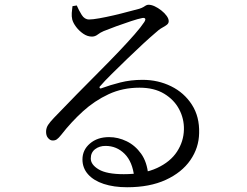

<svg xmlns="http://www.w3.org/2000/svg" viewBox="-20 -761 1040 808"><path d="M515 27Q459 27 416.5 13Q374 -1 350.5 -27.5Q327 -54 327 -90Q327 -130 358.5 -157Q390 -184 439 -184Q477 -184 513 -166.5Q549 -149 574 -114Q599 -79 604 -24L545 -15Q538 -80 504.5 -113.5Q471 -147 424 -147Q398 -147 380 -133Q362 -119 362 -94Q362 -68 395.5 -48Q429 -28 501 -28Q585 -28 641 -54Q697 -80 725 -123Q753 -166 754 -216Q755 -261 734 -301Q713 -341 671 -366.5Q629 -392 567 -392Q496 -392 437 -364.5Q378 -337 329 -292.5Q280 -248 238 -194Q227 -180 219 -174.5Q211 -169 200 -170Q191 -170 182 -180.5Q173 -191 174 -210Q175 -224 182.5 -235.5Q190 -247 207 -265Q254 -314 302.5 -363.5Q351 -413 396.5 -458.5Q442 -504 480.5 -544.5Q519 -585 546.5 -616.5Q574 -648 587 -668Q594 -679 590.5 -683Q587 -687 578 -685Q562 -682 531.5 -672Q501 -662 469.5 -650.5Q438 -639 416 -630Q402 -624 391 -615.5Q380 -607 367 -607Q348 -607 330.5 -619Q313 -631 300.5 -647.5Q288 -664 284 -679Q281 -692 282 -706.5Q283 -721 285 -735L303 -738Q312 -717 324 -698Q336 -679 355 -679Q370 -679 398 -684Q426 -689 458.5 -696.5Q491 -704 520 -712Q549 -720 566 -724Q578 -728 583.5 -731.5Q589 -735 594 -738Q599 -741 605 -741Q617 -741 631 -734.5Q645 -728 659 -717Q673 -706 681.5 -694Q690 -682 690 -672Q690 -663 682.5 -657Q675 -651 662 -644Q649 -637 632 -621Q613 -605 581.5 -576Q550 -547 515.5 -513.5Q481 -480 450 -449.5Q419 -419 403 -400Q397 -395 399.5 -391Q402 -387 408 -390Q443 -403 486.5 -414Q530 -425 580 -425Q645 -425 700 -398Q755 -371 787.5 -320.5Q820 -270 818 -201Q817 -139 781 -87Q745 -35 677.5 -4Q610 27 515 27Z"/></svg>

Font: Noto Serif SC
Style: Regular
Weight: 400
Designer: Ryoko NISHIZUKA 西塚涼子 (kana & ideographs); Frank Grießhammer (Latin, Greek & Cyrillic); Wenlong ZHANG 张文龙 (bopomofo); San
Foundry: Adobe
Version: Version 2.002-H1;hotconv 1.1.0;makeotfexe 2.6.0